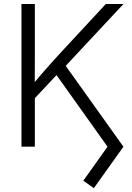

<svg xmlns="http://www.w3.org/2000/svg" viewBox="-20 -748 673 979"><path d="M137.7 -226.1 135.3 -303.2Q161.6 -335.4 187.3 -365.2Q212.9 -395 239 -424.1Q265.1 -453.1 292.5 -482.9L519.5 -727.5H609.4L302.2 -398.4L297.4 -396.5ZM89.4 0V-727.5H157.7V-474.1L157.2 -310.5L157.7 -275.4V0ZM458.5 211.4 404.8 173.3 528.3 0 256.3 -381.8 299.8 -433.6 609.4 0Z"/></svg>

Font: Inter 20pt Light
Style: Regular
Weight: 300
Version: Version 4.001;git-66647c0bb